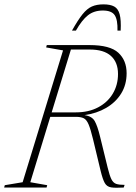

<svg xmlns="http://www.w3.org/2000/svg" viewBox="-46 -882 638 903"><path d="M96.5 -25 176 -11 173 0H-26.5L-23.5 -11L60.5 -25L250.5 -645L171 -659L174 -670H375Q471.5 -670 510.5 -634Q549.5 -598 549.5 -537.5Q549.5 -483.5 523.8 -442Q498 -400.5 453.2 -374.5Q408.5 -348.5 351.5 -340.5Q386.5 -335.5 399.5 -312.5Q412.5 -289.5 424.5 -240L460.5 -93Q469.5 -56 478 -39Q486.5 -22 500.5 -17.2Q514.5 -12.5 540 -12.5L536 0Q496.5 2.5 476.5 -0.8Q456.5 -4 446.8 -21.2Q437 -38.5 427.5 -77.5L391.5 -227.5Q380 -275 370.5 -297.2Q361 -319.5 347.5 -326Q334 -332.5 310 -332.5H190.5ZM310.5 -353.5Q370.5 -353.5 415.2 -377Q460 -400.5 484.5 -441.5Q509 -482.5 509 -534Q509 -589 475.8 -619Q442.5 -649 377 -649H287.5L197 -353.5ZM437.5 -832.5Q396 -832.5 367.5 -810Q339 -787.5 311 -738H292.5Q320.5 -788 342 -814.8Q363.5 -841.5 386.2 -851.5Q409 -861.5 440.5 -861.5Q472.5 -861.5 491 -851.5Q509.5 -841.5 516.8 -814.8Q524 -788 521.5 -738H506.5Q508 -788.5 493.5 -810.5Q479 -832.5 437.5 -832.5Z"/></svg>

Font: Newsreader Text ExtraLight
Style: Italic
Weight: 275
Italic angle: -17°
Designer: Hugues Gentile
Foundry: Production Type
Version: Version 1.001